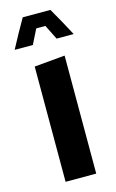

<svg xmlns="http://www.w3.org/2000/svg" viewBox="-113 -764 489 811"><g transform="rotate(-15 131.5 -359.0)"><path d="M40 -658 74 -718H195L229 -658ZM69 0V-504L202 -516H203V0ZM6 -594V-595L40 -658H117L85 -594ZM189 -594 157 -658H229L263 -595V-594Z"/></g></svg>

Font: Foldit SemiBold
Style: Regular
Weight: 600
Version: Version 1.003